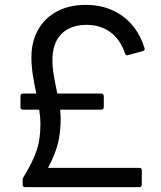

<svg xmlns="http://www.w3.org/2000/svg" viewBox="-20 -768 662 788"><path d="M83 0Q73 0 73 -11V-29Q73 -37 77 -42Q116 -106 131 -152Q146 -198 146 -260Q146 -285 141 -318H74Q64 -318 64 -329V-373Q64 -384 74 -384H129Q119 -431 114 -465Q109 -499 109 -534Q109 -597 136.5 -646Q164 -695 214.5 -721.5Q265 -748 332 -748Q420 -748 483.5 -701.5Q547 -655 573 -571L574 -567Q574 -560 565 -558L506 -542L502 -541Q496 -541 493 -549Q474 -606 433 -636Q392 -666 336 -666Q269 -666 232 -628.5Q195 -591 195 -520Q195 -495 199 -469.5Q203 -444 211 -405L215 -384H395Q406 -384 406 -373V-329Q406 -318 395 -318H227Q229 -294 229 -282Q229 -226 218 -180.5Q207 -135 177 -79H552Q562 -79 562 -69V-11Q562 0 552 0Z"/></svg>

Font: LINE Seed Sans TH App
Style: Regular
Weight: 400
Designer: Dalton Maag Ltd | Thai characters by Cadson Demak Co.,Ltd.
Foundry: Dalton Maag Ltd
Version: Version 1.003